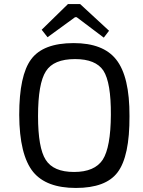

<svg xmlns="http://www.w3.org/2000/svg" viewBox="-20 -916 706 949"><path d="M493 -730 359 -831H351L215 -732L186 -769L316 -896H376L519 -764ZM554 -622Q621 -538 620 -342Q621 -143 561 -64Q503 13 355 13Q209 13 144 -66Q76 -150 75 -348Q75 -544 134 -623Q193 -703 344 -703Q490 -703 554 -622ZM207 -564Q168 -504 168 -342Q168 -185 206 -126Q244 -66 346 -66Q448 -66 488 -127Q527 -188 528 -348Q529 -508 491 -567Q453 -624 351 -624Q245 -624 207 -564Z"/></svg>

Font: Taylor Sans
Style: Regular
Weight: 400
Italic angle: -8°
Designer: Natanael Gama
Version: Version 1.001 September 8, 2015